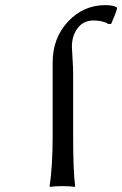

<svg xmlns="http://www.w3.org/2000/svg" viewBox="-20 -728 478 751"><path d="M186 -200.2V-483.9Q186 -579.6 246.3 -643.8Q306.6 -708 392.1 -708Q422.9 -708 437 -699.2L438 -695.8Q433.6 -676.8 415 -634.8L403.8 -633.8Q383.3 -647.9 345.2 -647.9Q306.6 -647.9 283.9 -618.2Q261.2 -588.4 261.2 -544.9Q261.2 -538.1 263.7 -499.8Q266.1 -461.4 266.1 -440.9V-199.2Q266.1 -57.1 273.9 0L272 2.9Q253.9 0 224.1 0Q194.3 0 175.8 2.9L173.8 0Q186 -75.2 186 -200.2Z"/></svg>

Font: Linear Smooth
Style: Regular
Weight: 400
Designer: Philipp H. Poll, Flanker
Foundry: Philipp H. Poll, reworked by Flanker
Version: Version 1.061 | FøM Fix